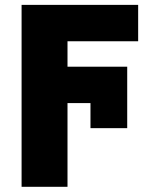

<svg xmlns="http://www.w3.org/2000/svg" viewBox="-20 -548 641 772"><path d="M251.4 203.1H66.8V-528.4H535.5V-382.1H251.4V-279.8H491.5V-32.7H343.8V-133.5H251.4Z"/></svg>

Font: Linik Sans Black
Style: Regular
Weight: 900
Designer: Fonts by Rasmus Andersson / Changes by Cristiano Sobral with parts from Marc Monis
Foundry: rsms
Version: Version 3.020; ttfautohint (v1.6)